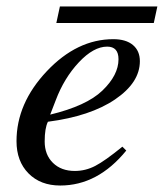

<svg xmlns="http://www.w3.org/2000/svg" viewBox="-20 -562 506 593"><path d="M466 -542 455 -491H154L165 -542ZM358 -109 370 -97Q282 11 166 11Q105 11 68 -26.5Q31 -64 31 -126Q31 -243 124.5 -342Q218 -441 330 -441Q369 -441 390.5 -423Q412 -405 412 -373Q412 -307 335.5 -255Q259 -203 128 -186Q118 -166 118 -125Q118 -84 143.5 -59Q169 -34 211 -34Q244 -34 274 -49.5Q304 -65 358 -109ZM152 -252 135 -208Q247 -235 296 -282Q346 -330 346 -379Q346 -418 311 -418Q269 -418 223.5 -369.5Q178 -321 152 -252Z"/></svg>

Font: STIX MathJax Latin
Style: Italic
Weight: 400
Italic angle: -16.33°
Designer: MicroPress Inc., with final additions and corrections provided by Coen Hoffman, Elsevier (retired)
Version: Version 1.1.1